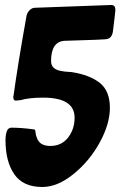

<svg xmlns="http://www.w3.org/2000/svg" viewBox="-20 -742 490 767"><path d="M119 -224 121 -220V-218L122 -214V-212Q124 -204 124 -201Q127 -191 128 -190Q139 -159 181 -159Q226 -159 252 -192.5Q278 -226 278 -272Q278 -352 152 -352Q97 -352 62 -342Q48 -340 43 -340Q33 -340 33 -355Q33 -358 34 -359Q51 -484 86 -679Q89 -692 98.5 -701.5Q108 -711 120 -711L422 -722H425Q441 -722 441 -702Q441 -696 431 -616Q429 -601 420 -592Q413 -586 400 -585Q370 -583 315.5 -581.5Q261 -580 238 -579Q184 -576 184 -498Q184 -464 227 -458Q233 -456 266 -454Q338 -443 378.5 -411Q419 -379 419 -311Q419 -247 378.5 -173Q338 -99 274 -47Q210 5 149 5Q72 5 37 -46Q2 -97 2 -181Q2 -203 7 -217Q12 -232 26 -232Q65 -232 116 -225Q118 -225 119 -224Z"/></svg>

Font: Bangerz Fix
Style: Regular
Weight: 400
Designer: vernon adams
Foundry: Vernon Adams
Version: Version 2.10;December 28, 2023;FontCreator 13.0.0.2683 64-bi